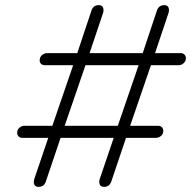

<svg xmlns="http://www.w3.org/2000/svg" viewBox="-20 -724 744 748"><path d="M113 -25 168 -187H67Q57 -187 51.5 -193.5Q46 -200 47 -210Q48 -220 56.5 -227Q65 -234 75 -234H184L265 -470H155Q145 -470 139 -476.5Q133 -483 135 -493Q136 -503 144.5 -510Q153 -517 163 -517H281L336 -682Q343 -704 365 -704Q377 -704 381 -695.5Q385 -687 382 -675L329 -517H536L591 -682Q598 -704 620 -704Q632 -704 636 -695.5Q640 -687 637 -675L584 -517H684Q694 -517 699.5 -510.5Q705 -504 704 -494Q703 -484 694.5 -477Q686 -470 676 -470H568L487 -234H596Q606 -234 611.5 -227.5Q617 -221 616 -211Q615 -201 606.5 -194Q598 -187 588 -187H471L414 -18Q407 4 385 4Q373 4 369 -4.5Q365 -13 368 -25L423 -187H216L159 -18Q152 4 130 4Q118 4 114 -4.5Q110 -13 113 -25ZM232 -234H439L520 -470H313Z"/></svg>

Font: Quicksand
Style: Italic
Weight: 400
Italic angle: -12°
Designer: Andrew Paglinawan
Foundry: Andrew Paglinawan
Version: 1.002